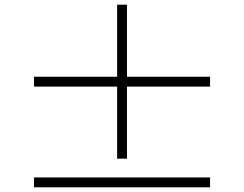

<svg xmlns="http://www.w3.org/2000/svg" viewBox="-20 -808 1040 818"><path d="M875 -10V-52H125V-10ZM521 -132V-439H875V-481H521V-788H479V-481H125V-439H479V-132Z"/></svg>

Font: AllPunType ExtraLight
Style: Regular
Weight: 280
Version: 1.0